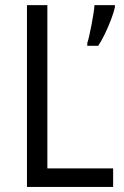

<svg xmlns="http://www.w3.org/2000/svg" viewBox="-20 -734 485 754"><path d="M85.9 0V-713.9H166V-72.8H424.3V0ZM431.2 -713.9V-705.1Q426.8 -685.1 416 -657Q405.3 -628.9 392.1 -601.3Q378.9 -573.7 365.7 -554.2H322.8V-565.4Q326.7 -576.2 330.8 -595.2Q335 -614.3 339.4 -636.5Q343.8 -658.7 346.9 -679.4Q350.1 -700.2 351.1 -713.9Z"/></svg>

Font: Open Sans SemiCondensed
Style: Regular
Weight: 400
Width: 4
Designer: Monotype Design Team
Foundry: Monotype Imaging Inc.
Version: Version 3.000